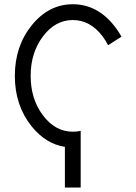

<svg xmlns="http://www.w3.org/2000/svg" viewBox="-20 -674 632 890"><path d="M354 195.3H280.8V6.8Q192.9 -6.8 127.4 -87.4Q48.8 -184.6 48.8 -322.3Q48.8 -460 127.4 -557.1Q206.1 -654.3 317.4 -654.3Q428.7 -654.3 507.3 -557.1Q527.8 -531.7 543 -503.9L481 -464.4Q470.2 -485.8 455.6 -505.4Q398.4 -581.1 317.4 -581.1Q236.3 -581.1 179.2 -505.4Q122.1 -429.7 122.1 -322.3Q122.1 -214.8 179.2 -139.2Q236.3 -63.5 317.4 -63.5Q336.4 -63.5 354 -67.4Z"/></svg>

Font: Catrinity
Style: Regular
Weight: 400
Designer: Alexander Lange
Foundry: High-Logic / Made with FontCreator
Version: Version 2.090;May 20, 2024;FontCreator 15.0.0.2974 64-bit